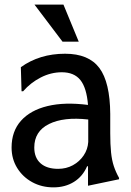

<svg xmlns="http://www.w3.org/2000/svg" viewBox="-20 -795 564 829"><path d="M30 -158Q30 -228 70.5 -273.5Q111 -319 185 -337Q259 -355 360 -342Q354 -416 327 -449.5Q300 -483 247 -483Q200 -483 156 -460.5Q112 -438 80 -401H73L70 -505Q151 -563 261 -563Q363 -563 409 -501.5Q455 -440 456 -303V-220Q456 -171 459.5 -137Q463 -103 471.5 -77.5Q480 -52 494 -27V-21L360 7V-77H356Q337 -33 299 -9.5Q261 14 211 14Q160 14 119 -8.5Q78 -31 54 -70Q30 -109 30 -158ZM128 -158Q128 -114 155 -90Q182 -66 231 -66Q266 -66 294.5 -81.5Q323 -97 341 -123.5Q359 -150 361 -182V-279Q255 -291 191.5 -259.5Q128 -228 128 -158ZM250 -615 129 -775H254L320 -615Z"/></svg>

Font: Faculty Glyphic
Style: Regular
Weight: 400
Designer: Koto Studio, Dylan Young
Foundry: Koto Studio
Version: Version 1.004; ttfautohint (v1.8.4.7-5d5b)